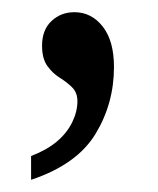

<svg xmlns="http://www.w3.org/2000/svg" viewBox="-20 -141 260 315"><path d="M31 115Q57 105 73.5 91Q90 77 98.5 59.5Q107 42 107 25Q107 11 98.5 2.5Q90 -6 78 -13.5Q66 -21 57.5 -33Q49 -45 49 -66Q49 -92 64.5 -106.5Q80 -121 102 -121Q130 -121 148.5 -97.5Q167 -74 167 -31Q167 29 136.5 79Q106 129 31 154Z"/></svg>

Font: Noto Serif Condensed
Style: Regular
Weight: 400
Width: 3
Designer: Monotype Design Team
Foundry: Monotype Imaging Inc.
Version: Version 2.015